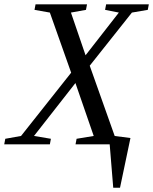

<svg xmlns="http://www.w3.org/2000/svg" viewBox="-53 -675 716 898"><path d="M366.7 -367.7 483.4 -39.1 557.1 -29.3 508.3 203.1H476.6L460 0H300.3L305.2 -25.9L385.3 -39.1L299.8 -286.6L106 -39.1L185.1 -25.9L180.2 0H-33.2L-28.3 -25.9L45.4 -39.1L279.8 -335L180.2 -616.2L108.4 -628.9L113.3 -654.8H354L349.1 -628.9L278.8 -616.2L347.2 -416.5L502.9 -616.2L438.5 -628.9L443.4 -654.8H643.1L638.2 -628.9L564 -616.2Z"/></svg>

Font: Liberation Serif
Style: Italic
Weight: 400
Italic angle: -16.333°
Designer: Steve Matteson
Foundry: Ascender Corporation
Version: Version 2.1.5